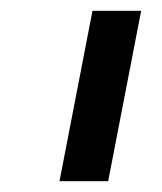

<svg xmlns="http://www.w3.org/2000/svg" viewBox="-20 -619 300 355"><path d="M90 -284 151 -599H241L180 -284Z"/></svg>

Font: Libra Sans
Style: Italic
Weight: 400
Italic angle: -12°
Foundry: Context Ltd
Version: Version 1.002